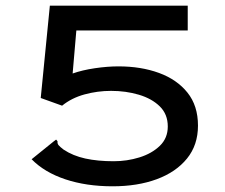

<svg xmlns="http://www.w3.org/2000/svg" viewBox="-20 -643 790 674"><path d="M375 11Q283 11 209.5 -13.5Q136 -38 91 -84L169 -147L177 -153L182 -147Q181 -139 185.5 -133.5Q190 -128 203 -118Q236 -96 279.5 -86.5Q323 -77 379 -77Q426 -77 469.5 -90.5Q513 -104 541 -131Q569 -158 569 -199Q569 -242 541 -269.5Q513 -297 467.5 -310.5Q422 -324 370 -324Q322 -324 276.5 -311.5Q231 -299 198 -272L123 -299L155 -623H639V-536H248L235 -385Q269 -397 313 -403.5Q357 -410 396 -410Q475 -410 538 -387Q601 -364 638 -318Q675 -272 675 -202Q675 -134 636.5 -86.5Q598 -39 530.5 -14Q463 11 375 11Z"/></svg>

Font: Inconsolata ExtraExpanded SemiBold
Style: Regular
Weight: 600
Width: 8
Monospace: yes
Designer: Raph Levien, Cyreal, Brenton Simpson
Foundry: Raph Levien, Cyreal, Google
Version: Version 3.001; ttfautohint (v1.8.2.53-6de2)